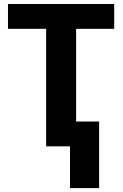

<svg xmlns="http://www.w3.org/2000/svg" viewBox="-20 -734 619 963"><path d="M331.1 0H211.4V-589.4H20V-713.9H552.7V-589.4H361.8V-124.5H477.1V209.5H331.1Z"/></svg>

Font: Viking Open Sans
Style: Bold
Weight: 700
Foundry: Ascender Corporation
Version: Version 2.001